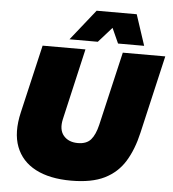

<svg xmlns="http://www.w3.org/2000/svg" viewBox="-61 -973 935 1040"><g transform="rotate(5 407.0 -453.5)"><path d="M640 -918 695 -751H553L516 -833L443 -751H289L422 -918ZM364 11Q247 11 170.5 -29Q94 -69 64.5 -146Q35 -223 61 -334L147 -704H380L291 -317Q278 -259 305 -227Q332 -195 383 -195Q430 -195 453.5 -222Q477 -249 490 -304L583 -704H814L716 -280Q695 -188 655 -123Q615 -58 545.5 -23.5Q476 11 364 11Z"/></g></svg>

Font: Prodigy Sans Black
Style: Italic
Weight: 900
Italic angle: -13°
Designer: Wei Huang
Foundry: Wei Huang
Version: Version 1.003; ttfautohint (v1.8.3)